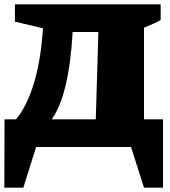

<svg xmlns="http://www.w3.org/2000/svg" viewBox="-33 -680 785 888"><path d="M-13 188 -12 -128H41Q88 -184 120 -283Q152 -382 163 -515L166 -549L36 -580V-660H710V-587Q694 -578 675.5 -570Q657 -562 633 -552V-128H721V188H633L573 0H134L75 188ZM303 -532Q286 -238 206 -128H410L422 -532Z"/></svg>

Font: Piazzolla SC Black
Style: Regular
Weight: 900
Designer: Juan Pablo del Peral
Foundry: Huerta Tipografica
Version: Version 1.330